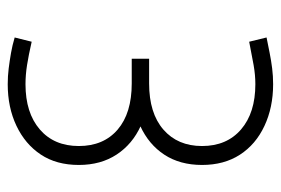

<svg xmlns="http://www.w3.org/2000/svg" viewBox="-135 -581 727 497"><g transform="rotate(-90 228.5 -332.5)"><path d="M261 -310Q199 -310 151.5 -331.5Q104 -353 77 -394Q50 -435 50 -492Q50 -550 77 -590.5Q104 -631 151.5 -653.5Q199 -676 259 -676Q280 -676 300 -673.5Q320 -671 340 -667.5Q360 -664 380 -658L369 -614Q334 -622 308.5 -626Q283 -630 259 -630Q185 -630 142 -593Q99 -556 99 -492Q99 -428 141.5 -391.5Q184 -355 261 -355ZM259 11Q199 11 151 -11.5Q103 -34 76.5 -75Q50 -116 50 -173Q50 -230 76.5 -270.5Q103 -311 151 -333Q199 -355 261 -355V-310Q184 -310 141.5 -273Q99 -236 99 -173Q99 -109 142 -72Q185 -35 259 -35Q283 -35 308.5 -39.5Q334 -44 369 -51L380 -6Q360 -2 340 2Q320 6 300 8.5Q280 11 259 11ZM261 -310V-355H325V-310Z"/></g></svg>

Font: Cairo Play Light
Style: Regular
Weight: 300
Version: Version 3.119